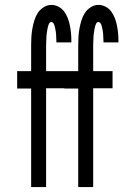

<svg xmlns="http://www.w3.org/2000/svg" viewBox="-20 -763 540 783"><path d="M107 0V-402H50V-473H107V-579Q107 -596 108 -613Q109 -630 112 -646.5Q115 -663 120 -679.5Q125 -696 134 -710Q143 -724 158 -733.5Q173 -743 189 -743Q205 -743 219 -735.5Q233 -728 242 -715.5Q251 -703 256.5 -688.5Q262 -674 265 -659Q268 -644 269.5 -628.5Q271 -613 271 -597V-590H210V-594Q210 -599 209.5 -604.5Q209 -610 209 -615.5Q209 -621 208.5 -626.5Q208 -632 207 -637Q206 -642 205 -647.5Q204 -653 202.5 -658Q201 -663 198 -668Q195 -673 189 -673Q183 -673 180 -666.5Q177 -660 175.5 -654Q174 -648 173 -642Q172 -636 171 -629.5Q170 -623 169.5 -617Q169 -611 169 -604.5Q169 -598 168.5 -591.5Q168 -585 168 -579V-473H247V-403H168V0ZM299 0V-402H242V-473H299V-579Q299 -596 300 -613Q301 -630 304 -646.5Q307 -663 312 -679.5Q317 -696 326 -710Q335 -724 350 -733.5Q365 -743 381 -743Q397 -743 411 -735.5Q425 -728 434 -715.5Q443 -703 448.5 -688.5Q454 -674 457 -659Q460 -644 461.5 -628.5Q463 -613 463 -597V-590H402V-594Q402 -599 401.5 -604.5Q401 -610 401 -615.5Q401 -621 400.5 -626.5Q400 -632 399 -637Q398 -642 397 -647.5Q396 -653 394.5 -658Q393 -663 390 -668Q387 -673 381 -673Q375 -673 372 -666.5Q369 -660 367.5 -654Q366 -648 365 -642Q364 -636 363 -629.5Q362 -623 361.5 -617Q361 -611 361 -604.5Q361 -598 360.5 -591.5Q360 -585 360 -579V-473H439V-403H360V0Z"/></svg>

Font: Iosevka NFM
Style: Regular
Weight: 400
Monospace: yes
Designer: Belleve Invis
Foundry: Belleve Invis
Version: Version 29.0.4; ttfautohint (v1.8.4);Nerd Fonts 3.3.0